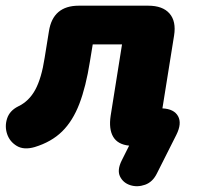

<svg xmlns="http://www.w3.org/2000/svg" viewBox="-26 -512 706 675"><path d="M526 97Q511 128 484 137.5Q457 147 432 139Q407 131 396 108.5Q385 86 402 52L428 0Q388 -4 372 -31Q356 -58 363 -105L403 -356H300L290 -295Q276 -207 253 -147Q230 -87 192.5 -50Q155 -13 96 5Q58 16 33 1Q8 -14 -1 -41Q-10 -68 -1 -95.5Q8 -123 38 -138Q76 -156 98 -196.5Q120 -237 131 -309L146 -402Q160 -492 251 -492H495Q546 -492 570 -464.5Q594 -437 586 -387L545 -131Q586 -129 600 -103.5Q614 -78 594 -38Z"/></svg>

Font: Nunito Black
Style: Italic
Weight: 900
Italic angle: -9°
Designer: Vernon Adams
Foundry: Vernon Adams
Version: Version 3.601; ttfautohint (v1.8.2.53-6de2)